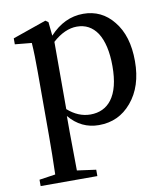

<svg xmlns="http://www.w3.org/2000/svg" viewBox="-88 -615 828 950"><g transform="rotate(-10 326.0 -139.5)"><path d="M324 262V230L229 217C228 128 227 63 227 23V-57C267 -9 317 15 376 15C443 15 497 -10 540 -61C584 -113 606 -181 606 -266C606 -351 586 -418 545 -468C506 -517 455 -541 394 -541C330 -541 274 -514 225 -461L218 -530L204 -540L35 -481V-451L119 -443C122 -402 123 -353 123 -295V24C123 87 122 152 120 218L39 230V262ZM344 -44C303 -44 265 -60 230 -91V-429C271 -466 312 -484 352 -484C395 -484 429 -466 454 -429C479 -390 492 -334 492 -261C492 -186 478 -131 450 -94C425 -61 389 -44 344 -44Z"/></g></svg>

Font: AllPunType SemiBold
Style: Regular
Weight: 600
Version: 1.0